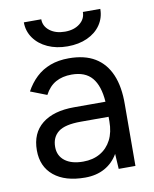

<svg xmlns="http://www.w3.org/2000/svg" viewBox="-81 -762 671 836"><g transform="rotate(-10 254.5 -344.0)"><path d="M228 12Q140 12 90.5 -28.5Q41 -69 41 -141Q41 -217 91.5 -257.5Q142 -298 233 -298H372Q367 -369 337 -404.5Q307 -440 247 -440Q206 -440 176.5 -423.5Q147 -407 128 -371L56 -399Q75 -434 102 -459.5Q129 -485 165 -498.5Q201 -512 247 -512Q317 -512 362.5 -484.5Q408 -457 431 -403.5Q454 -350 453 -271L452 0H378L374 -67Q352 -29 315 -8.5Q278 12 228 12ZM232 -58Q275 -58 307 -76.5Q339 -95 356.5 -129Q374 -163 374 -211V-231H251Q181 -231 151.5 -208Q122 -185 122 -142Q122 -103 151 -80.5Q180 -58 232 -58ZM252 -564Q203 -564 164.5 -581.5Q126 -599 104 -630Q82 -661 82 -700H159Q159 -669 185 -649Q211 -629 252 -629Q292 -629 317.5 -649Q343 -669 343 -700H420Q420 -661 399 -630Q378 -599 340 -581.5Q302 -564 252 -564Z"/></g></svg>

Font: Figtree
Style: Regular
Weight: 400
Designer: Erik Kennedy
Foundry: Erik Kennedy
Version: Version 2.002